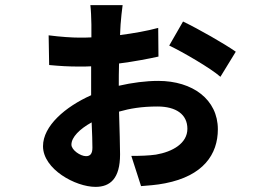

<svg xmlns="http://www.w3.org/2000/svg" viewBox="-20 -659 1040 750"><path d="M459 -639H333C335 -626 337 -582 337 -563C337 -552 337 -535 337 -513C321 -512 306 -512 291 -512C262 -512 216 -515 170 -521L172 -405C215 -401 246 -399 291 -399C306 -399 321 -399 336 -400C336 -373 336 -345 336 -319C336 -308 336 -298 336 -287C235 -242 148 -167 148 -88C148 2 275 71 353 71C411 71 449 38 449 -56C449 -87 447 -155 445 -223C487 -235 533 -243 595 -243C668 -243 712 -212 712 -156C712 -99 654 -66 589 -55C561 -51 528 -50 493 -50L531 68C554 66 591 64 625 57C774 28 831 -56 831 -154C831 -270 733 -343 598 -343C550 -343 496 -336 444 -324C444 -350 444 -380 445 -411C507 -419 563 -430 599 -438L598 -550C554 -538 502 -529 449 -522C450 -537 450 -551 451 -563C452 -582 457 -625 459 -639ZM695 -575 641 -481C692 -457 804 -392 841 -359L901 -457C857 -488 757 -545 695 -575ZM259 -94C259 -123 291 -155 338 -181C340 -138 341 -103 341 -82C341 -58 332 -49 316 -49C294 -49 259 -73 259 -94Z"/></svg>

Font: Source Han Sans JP
Style: Bold
Weight: 700
Designer: Ryoko NISHIZUKA 西塚涼子 (kana, bopomofo & ideographs); Paul D. Hunt (Latin, Greek & Cyrillic); Sandoll Communications 산돌커뮤니
Foundry: Adobe
Version: Version 2.002;hotconv 1.0.116;makeotfexe 2.5.65601